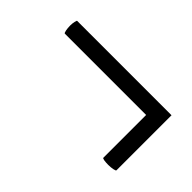

<svg xmlns="http://www.w3.org/2000/svg" viewBox="-40 -409 476 476"><g transform="rotate(45 197.5 -171.0)"><path d="M340 -72Q332 -72 325.5 -73Q319 -74 319 -76V-270H364V-77Q364 -75 356.5 -73.5Q349 -72 340 -72ZM29 -250Q29 -257 30.5 -263.5Q32 -270 33 -270H364V-226H34Q32 -226 30.5 -233.5Q29 -241 29 -250Z"/></g></svg>

Font: Cormorant Infant SemiBold
Style: Regular
Weight: 600
Designer: Christian Thalmann (Catharsis Fonts)
Foundry: Catharsis Fonts
Version: Version 4.000